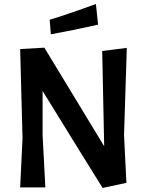

<svg xmlns="http://www.w3.org/2000/svg" viewBox="-20 -930 729 953"><path d="M609.4 -692.4Q605.5 -584 595.7 -259.8Q598.6 -200.2 607.4 -22.5Q577.1 -15.6 489.3 2.9Q414.1 -117.2 191.4 -478.5Q191.4 -423.8 191.4 -259.8Q194.3 -195.3 205.1 0Q173.8 0 80.1 0Q83 -60.5 91.8 -243.2Q88.9 -353.5 80.1 -686.5Q110.4 -688.5 200.2 -693.4Q274.4 -570.3 497.1 -204.1Q494.1 -322.3 487.3 -676.8Q517.6 -680.7 609.4 -692.4ZM456.1 -910.2Q459 -884.8 466.8 -807.6Q335.9 -778.3 232.4 -759.8Q230.5 -784.2 226.6 -832Q311.5 -857.4 456.1 -910.2Z"/></svg>

Font: Acme Polish
Style: Regular
Weight: 400
Designer: Juan Pablo del Peral
Version: Version 1.002